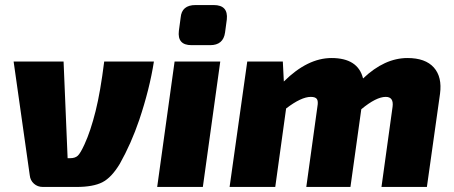

<svg xmlns="http://www.w3.org/2000/svg" viewBox="-20 -741 1800 761"><path d="M393 -497H590Q573 -388 532 -266Q500 -172 455 -92Q422 -37 385.5 -18.5Q349 0 283 0H150Q129 0 114.5 -13Q100 -26 98 -46L34 -497H232L248 -114H258Q278 -114 288.5 -124Q299 -134 315 -169Q339 -221 359 -301Q378 -377 393 -497Z M755 -721H827Q885 -721 879 -664L872 -612Q865 -562 813 -562H739Q682 -562 689 -619L696 -671Q700 -721 755 -721ZM784 0H603L672 -497H853Z M1101 -497 1105 -418Q1199 -511 1294 -511Q1399 -511 1419 -430Q1504 -511 1595 -511Q1666 -511 1699.5 -473.5Q1733 -436 1724 -369L1672 0H1492L1536 -318Q1541 -357 1509 -357Q1471 -357 1412 -308L1369 0H1194L1238 -318Q1242 -340 1236 -348.5Q1230 -357 1212 -357Q1174 -357 1114 -311L1071 0H890L960 -497Z"/></svg>

Font: Exo 2.0 Extra Bold
Style: Italic
Weight: 800
Italic angle: -8°
Designer: Natanael Gama
Version: Version 1.001;PS 001.001;hotconv 1.0.70;makeotf.lib2.5.58329